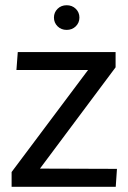

<svg xmlns="http://www.w3.org/2000/svg" viewBox="-20 -721 494 741"><path d="M24.8 -57.1 319.8 -450.8H43.4L48.6 -520H426.1V-461.2L134.2 -70.3L431.4 -69.3L426.7 0H24.8ZM237.3 -605.6Q216.2 -605.6 202.2 -619.4Q188.2 -633.3 188.2 -653.2Q188.2 -673.2 202.2 -687Q216.2 -700.8 237.3 -700.8Q258.4 -700.8 272.5 -687Q286.5 -673.2 286.5 -653.2Q286.5 -633.3 272.5 -619.4Q258.4 -605.6 237.3 -605.6Z"/></svg>

Font: Murecho Thin
Style: Regular
Weight: 100
Designer: Neil Summerour
Foundry: Positype
Version: Version 1.010